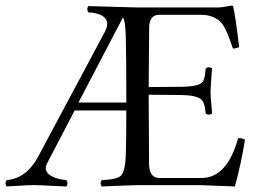

<svg xmlns="http://www.w3.org/2000/svg" viewBox="-27 -672 938 697"><path d="M431.6 -271H244.1L144 -79.1Q125 -43 178.2 -24.9Q195.8 -19.5 213.9 -18.1Q222.2 -6.3 213.9 4.9Q198.7 4.4 167 2.9Q119.1 0 95.2 0Q73.2 0 39.6 2.4Q12.7 4.4 -2.9 4.9Q-11.2 -6.8 -2.9 -18.1Q68.8 -24.4 110.8 -102.1L354 -557.1Q376.5 -599.6 337.9 -618.2Q320.3 -626 293.9 -627Q285.6 -638.7 293.9 -649.9Q316.4 -649.4 377 -647.5Q450.2 -645 467.8 -645H766.6Q778.3 -645 815.4 -651.9Q818.8 -650.4 819.3 -648.9Q827.1 -618.2 841.3 -501Q826.7 -495.1 818.4 -496.1Q794.9 -569.3 775.4 -590.8Q749.5 -617.2 705.6 -618.2H550.3Q518.6 -618.2 514.6 -578.6Q514.6 -575.7 514.6 -574.2L512.7 -356L628.4 -356.9Q695.8 -357.4 709 -375Q717.3 -387.2 719.7 -423.8Q731.4 -432.1 742.7 -423.8Q742.2 -411.1 740.2 -388.7Q737.8 -356.9 737.3 -337.9Q737.3 -321.8 739.7 -298.8Q742.2 -275.9 742.7 -259.8Q731 -251.5 719.7 -259.8Q716.8 -300.3 702.6 -312Q683.1 -326.7 628.4 -327.1L512.7 -328.1Q512.7 -328.1 514.2 -71.8Q514.2 -69.8 514.6 -68.8Q517.6 -26.9 550.3 -25.9H706.5Q797.4 -27.3 837.4 -169.9Q850.1 -171.9 862.3 -165Q848.6 -78.6 825.7 4.9Q824.7 4.9 697.3 0H472.7Q457.5 0 414.1 2Q366.7 4.4 342.3 4.9Q334 -6.8 342.3 -18.1Q398.4 -20.5 412.6 -34.7Q427.7 -52.2 429.7 -108.9Q431.6 -174.3 431.6 -271ZM429.7 -536.1Q427.7 -602.1 418.9 -607.9L257.8 -299.8H431.6V-320.8Q431.6 -459.5 429.7 -536.1Z"/></svg>

Font: Linux Libertine Display O
Style: Regular
Weight: 400
Designer: Philipp H. Poll
Foundry: Philipp H. Poll
Version: Version 5.0.9